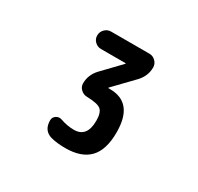

<svg xmlns="http://www.w3.org/2000/svg" viewBox="-105 -853 710 689"><g transform="rotate(30 250.0 -508.0)"><path d="M271.5 -549.8Q370.1 -549.8 370.1 -426.8Q370.1 -354.5 337.4 -320.3Q304.7 -286.1 238.3 -286.1Q203.1 -286.1 177.7 -293Q141.6 -303.7 141.6 -345.7Q141.6 -358.4 152.8 -365.7Q164.1 -373 176.8 -368.2Q204.1 -358.4 232.4 -358.4Q286.1 -358.4 286.1 -426.8Q286.1 -460 272.5 -471.7Q258.8 -483.4 214.8 -484.4Q200.2 -484.4 189 -494.6Q177.7 -504.9 177.7 -519.5Q177.7 -554.7 203.1 -582L274.4 -656.2V-657.2L273.4 -658.2H171.9Q157.2 -658.2 146.5 -668.5Q135.7 -678.7 135.7 -693.8Q135.7 -709 146.5 -719.7Q157.2 -730.5 171.9 -730.5H331.1Q345.7 -730.5 356.4 -719.7Q367.2 -709 367.2 -694.3Q367.2 -659.2 341.8 -631.8L264.6 -551.8V-550.8L265.6 -549.8Z"/></g></svg>

Font: Rounded-X Mgen+ 1m bold
Style: Bold
Weight: 700
Designer: [Source Han Sans]
Ryoko NISHIZUKA  (kana & ideographs); Paul D. Hunt (Latin, Greek & Cyrillic); Wenlong ZHANG  (bopomofo
Version: Version 1.059.20150602